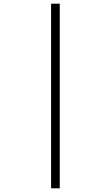

<svg xmlns="http://www.w3.org/2000/svg" viewBox="-20 -780 556 1041"><path d="M257 241V-760H304V241Z"/></svg>

Font: Noto Sans Display Light
Style: Italic
Weight: 300
Italic angle: -12°
Designer: Monotype Design Team
Foundry: Monotype Imaging Inc.
Version: Version 2.003